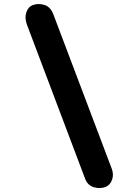

<svg xmlns="http://www.w3.org/2000/svg" viewBox="-20 -948 623 968"><path d="M513 -6Q486 5 454.2 -3.8Q422.5 -12.5 409.5 -46L117 -820.5Q103 -856.5 112.8 -885.5Q122.5 -914.5 146 -922.5Q173 -932.5 203.5 -923.2Q234 -914 248.5 -877L543 -98.5Q554.5 -68.5 545 -41.8Q535.5 -15 513 -6Z"/></svg>

Font: Edu AU VIC WA NT Hand
Style: Bold
Weight: 700
Version: Version 1.001